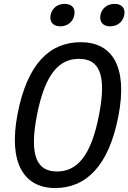

<svg xmlns="http://www.w3.org/2000/svg" viewBox="-20 -960 663 992"><path d="M591.5 -359C642 -618.5 558 -742 397.5 -742C237.5 -742 121.5 -632 71 -372.5C21.5 -116.5 104.5 11.5 265 11.5C425 11.5 542 -103 591.5 -359ZM491.5 -365.5C450 -150.5 376 -74 274.5 -74C173.5 -74 129 -150.5 171 -365.5C213 -580.5 286.5 -656 388 -656C489.5 -656 533.5 -580.5 491.5 -365.5ZM291.5 -824C328 -824 357 -846 364 -882.5C371 -918.5 350.5 -940 314 -940C278 -940 248.5 -918.5 241.5 -882.5C234.5 -846 255.5 -824 291.5 -824ZM549.5 -824C585.5 -824 615 -846 622 -882.5C629 -918.5 608 -940 572 -940C535.5 -940 506 -918.5 499 -882.5C492 -846 513 -824 549.5 -824Z"/></svg>

Font: Monaspace Neon
Style: Italic
Weight: 400
Italic angle: -11°
Designer: Riley Cran & the Lettermatic Team
Foundry: Lettermatic
Version: Version 1.200 (Monaspace Neon)